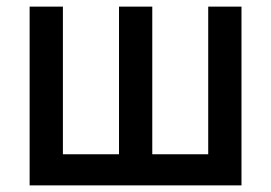

<svg xmlns="http://www.w3.org/2000/svg" viewBox="-20 -560 820 580"><path d="M69.5 0V-540H170V-94H339.5V-540H440V-94H609V-540H709.5V0Z"/></svg>

Font: Cns Manrope SemBd
Style: Regular
Weight: 600
Designer: Mikhail Sharanda
Foundry: Mikhail Sharanda
Version: Version 4.504